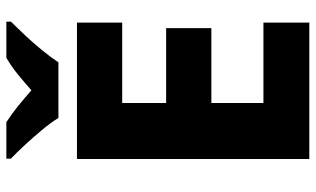

<svg xmlns="http://www.w3.org/2000/svg" viewBox="-210 -760 971 590"><g transform="rotate(-90 275.0 -465.5)"><path d="M500 0H81V-714H500V-575H253V-440H483V-301H253V-141H500ZM207 -771Q193 -794 170.5 -821Q148 -848 124.5 -873.5Q101 -899 82 -917V-931H194Q220 -914 243 -895.5Q266 -877 292 -854Q318 -877 342 -896.5Q366 -916 392 -931H503V-917Q486 -900 462 -874.5Q438 -849 415.5 -821.5Q393 -794 378 -771Z"/></g></svg>

Font: Noto Sans Meetei Mayek ExtraBold
Style: Regular
Weight: 800
Designer: Monotype Design Team and Neelakash Kshetrimayum
Foundry: Monotype Imaging Inc.
Version: Version 2.002; ttfautohint (v1.8.4.7-5d5b)